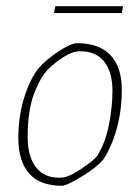

<svg xmlns="http://www.w3.org/2000/svg" viewBox="-20 -589 450 618"><path d="M39 -144Q39 -212 56.5 -270.5Q74 -329 102 -367Q129 -398 169 -424Q209 -450 228 -450Q299 -450 335.5 -411.5Q372 -373 372 -301Q372 -233 355.5 -174Q339 -115 312 -75Q291 -50 242.5 -20.5Q194 9 180 9Q108 9 73.5 -31Q39 -71 39 -144ZM196 -21Q214 -27 246 -48.5Q278 -70 292 -86Q318 -126 330 -184.5Q342 -243 342 -297Q342 -356 316 -390Q290 -424 238 -424Q214 -424 187 -407Q159 -390 134.5 -365.5Q110 -341 89.5 -287Q69 -233 69 -148Q69 -86 95 -51.5Q121 -17 170 -17Q185 -17 196 -21ZM158 -569H376L372 -547H154Z"/></svg>

Font: Grenze Thin
Style: Italic
Weight: 250
Italic angle: -10°
Designer: Renata Polastri
Foundry: Omnibus-Type
Version: Version 1.002; ttfautohint (v1.8)